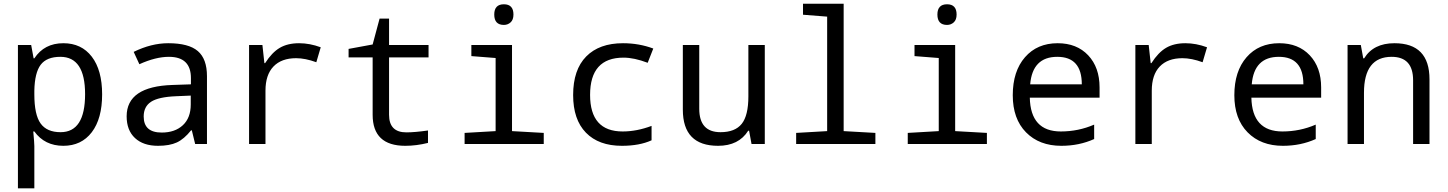

<svg xmlns="http://www.w3.org/2000/svg" viewBox="-20 -780 7841 1040"><path d="M166 -67.9H160.2Q166 -4.9 166 11.2V240.2H77.1V-536.1H148.9L162.1 -463.9H166Q219.7 -545.9 323.2 -545.9Q421.4 -545.9 477.3 -472.9Q533.2 -399.9 533.2 -269Q533.2 -137.2 477.1 -63.7Q420.9 9.8 323.2 9.8Q222.2 9.8 166 -67.9ZM166 -289.1V-269Q166 -158.2 200 -111.1Q233.9 -64 308.1 -64Q440.9 -64 440.9 -270Q440.9 -472.2 307.1 -472.2Q232.9 -472.2 200.4 -429.2Q168 -386.2 166 -289.1Z M1037.1 0 1019 -74.2H1015.1Q977.5 -26.9 938 -8.5Q898.4 9.8 835.9 9.8Q756.3 9.8 711.2 -32.2Q666 -74.2 666 -149.9Q666 -312 915 -319.8L1014.2 -323.2V-356.9Q1014.2 -472.2 895 -472.2Q823.2 -472.2 734.9 -432.1L704.1 -499Q799.8 -545.9 891.1 -545.9Q1002 -545.9 1051.5 -503.4Q1101.1 -460.9 1101.1 -367.2V0ZM1013.2 -262.2 934.1 -258.8Q838.4 -254.9 798.3 -228.8Q758.3 -202.6 758.3 -148.9Q758.3 -62 856 -62Q927.7 -62 970.5 -101.8Q1013.2 -141.6 1013.2 -213.9Z M1717.3 -523.9 1693.4 -442.9Q1633.3 -464.8 1584 -464.8Q1504.4 -464.8 1461.2 -419.7Q1418 -374.5 1418 -289.1V0H1329.1V-536.1H1401.4L1412.1 -438H1416Q1453.1 -496.1 1495.6 -521Q1538.1 -545.9 1600.1 -545.9Q1657.7 -545.9 1717.3 -523.9Z M2298.3 -73.2V-5.9Q2234.9 9.8 2175.3 9.8Q1998.5 9.8 1998.5 -158.2V-469.2H1868.2V-515.1L1998.5 -539.1L2036.1 -679.2H2087.4V-536.1H2301.3V-469.2H2087.4V-158.2Q2087.4 -63 2181.2 -63Q2226.6 -63 2298.3 -73.2Z M2709.5 -756.8Q2761.2 -756.8 2761.2 -701.2Q2761.2 -672.9 2745.8 -658.9Q2730.5 -645 2709.5 -645Q2657.2 -645 2657.2 -701.2Q2657.2 -756.8 2709.5 -756.8ZM2664.6 -465.8 2533.2 -476.1V-536.1H2753.4V-69.8L2925.3 -60.1V0H2496.6V-60.1L2664.6 -69.8Z M3518.6 -517.1 3488.3 -439.9Q3415 -467.8 3357.4 -467.8Q3176.3 -467.8 3176.3 -266.1Q3176.3 -67.9 3352.5 -67.9Q3429.2 -67.9 3509.3 -98.1V-20Q3443.8 9.8 3348.6 9.8Q3223.1 9.8 3153.8 -61.3Q3084.5 -132.3 3084.5 -265.1Q3084.5 -402.3 3155.3 -474.1Q3226.1 -545.9 3354.5 -545.9Q3441.4 -545.9 3518.6 -517.1Z M4050.8 0 4037.6 -71.8H4032.7Q3981.4 9.8 3869.6 9.8Q3678.7 9.8 3678.7 -186V-536.1H3767.6V-190.9Q3767.6 -64 3882.8 -64Q3961.4 -64 3997.6 -109.1Q4033.7 -154.3 4033.7 -257.8V-536.1H4122.6V0Z M4460.4 -689.9 4329.6 -700.2V-759.8H4549.8V-69.8L4721.7 -60.1V0H4292.5V-60.1L4460.4 -69.8Z M5109.9 -756.8Q5161.6 -756.8 5161.6 -701.2Q5161.6 -672.9 5146.2 -658.9Q5130.9 -645 5109.9 -645Q5057.6 -645 5057.6 -701.2Q5057.6 -756.8 5109.9 -756.8ZM5064.9 -465.8 4933.6 -476.1V-536.1H5153.8V-69.8L5325.7 -60.1V0H4897V-60.1L5064.9 -69.8Z M5936 -251H5558.1Q5562 -67.9 5726.1 -67.9Q5821.3 -67.9 5906.7 -105V-26.9Q5825.7 9.8 5729 9.8Q5609.4 9.8 5537.6 -63.2Q5465.8 -136.2 5465.8 -264.2Q5465.8 -394 5532 -470Q5598.1 -545.9 5709 -545.9Q5812.5 -545.9 5874.3 -480.5Q5936 -415 5936 -306.2ZM5560.1 -323.2H5839.8Q5839.8 -472.2 5707 -472.2Q5572.8 -472.2 5560.1 -323.2Z M6518.1 -523.9 6494.1 -442.9Q6434.1 -464.8 6384.8 -464.8Q6305.2 -464.8 6262 -419.7Q6218.8 -374.5 6218.8 -289.1V0H6129.9V-536.1H6202.1L6212.9 -438H6216.8Q6253.9 -496.1 6296.4 -521Q6338.9 -545.9 6400.9 -545.9Q6458.5 -545.9 6518.1 -523.9Z M7136.2 -251H6758.3Q6762.2 -67.9 6926.3 -67.9Q7021.5 -67.9 7106.9 -105V-26.9Q7025.9 9.8 6929.2 9.8Q6809.6 9.8 6737.8 -63.2Q6666 -136.2 6666 -264.2Q6666 -394 6732.2 -470Q6798.3 -545.9 6909.2 -545.9Q7012.7 -545.9 7074.5 -480.5Q7136.2 -415 7136.2 -306.2ZM6760.3 -323.2H7040Q7040 -472.2 6907.2 -472.2Q6772.9 -472.2 6760.3 -323.2Z M7634.3 0V-345.2Q7634.3 -472.2 7518.1 -472.2Q7368.2 -472.2 7368.2 -277.8V0H7279.3V-536.1H7351.1L7364.3 -463.9H7369.1Q7419.4 -545.9 7533.2 -545.9Q7723.1 -545.9 7723.1 -350.1V0Z"/></svg>

Font: Apple Sans Adjectives
Style: Regular
Weight: 400
Monospace: yes
Foundry: Apple Sans Adjectives
Version: Version 0.01